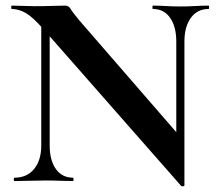

<svg xmlns="http://www.w3.org/2000/svg" viewBox="-20 -645 775 684"><path d="M127 -127V-602L157 -600V-127Q157 -74 179 -43Q201 -12 240 -12Q242 -12 242 -6Q242 0 240 0Q218 0 194.5 -1Q171 -2 143 -2Q113 -2 84.5 -1Q56 0 32 0Q29 0 29 -6Q29 -12 32 -12Q76 -12 101.5 -43Q127 -74 127 -127ZM637 15Q637 18 632.5 18.5Q628 19 626 18L133 -543Q97 -584 72 -598.5Q47 -613 22 -613Q20 -613 20 -619Q20 -625 22 -625Q42 -625 63 -624Q84 -623 102 -623Q138 -623 167 -624Q196 -625 212 -625Q225 -625 231.5 -613.5Q238 -602 262 -573L629 -150ZM637 -497V15L608 -15V-497Q608 -550 586 -581.5Q564 -613 525 -613Q523 -613 523 -619Q523 -625 525 -625Q547 -625 570.5 -623.5Q594 -622 622 -622Q649 -622 675 -623.5Q701 -625 723 -625Q725 -625 725 -619Q725 -613 723 -613Q683 -613 660 -581.5Q637 -550 637 -497Z"/></svg>

Font: Cormorant Garamond Light
Style: Bold
Weight: 700
Version: Version 4.001